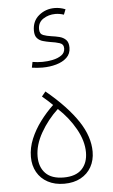

<svg xmlns="http://www.w3.org/2000/svg" viewBox="-57 -868 537 911"><g transform="rotate(-5 211.5 -412.0)"><path d="M211.9 -24.4Q154.3 -24.4 125.5 -54.2Q96.7 -84 96.7 -134.3Q96.7 -189 129.6 -246.8Q162.6 -304.7 211.9 -350.6Q262.2 -304.2 294.7 -246.3Q327.1 -188.5 327.1 -134.3Q327.1 -84 298.3 -54.2Q269.5 -24.4 211.9 -24.4ZM211.9 5.4Q257.3 5.4 290.3 -12.5Q323.2 -30.3 341.1 -62Q358.9 -93.8 358.9 -134.8Q358.9 -170.4 346.9 -206.5Q335 -242.7 310.3 -280Q285.6 -317.4 248.5 -356.9Q211.4 -396.5 160.6 -438.5L142.1 -416Q155.3 -405.3 166.7 -394.8Q178.2 -384.3 191.4 -371.6Q157.7 -339.8 128.9 -301.3Q100.1 -262.7 82.5 -220.5Q64.9 -178.2 64.9 -134.8Q64.9 -93.8 82.8 -62Q100.6 -30.3 133.8 -12.5Q167 5.4 211.9 5.4ZM157.2 -552.7Q191.9 -552.7 222.9 -561.5Q253.9 -570.3 273.2 -588.6Q292.5 -606.9 292.5 -636.2Q292.5 -661.1 280.3 -673.3Q268.1 -685.5 249.5 -690.2Q231 -694.8 211.4 -697.3Q189.9 -700.2 173.1 -706.5Q156.2 -712.9 156.2 -735.4Q156.2 -767.6 181.6 -784.2Q207 -800.8 239.3 -800.8Q259.3 -800.8 279.8 -793.9L289.6 -818.8Q264.2 -829.1 238.3 -829.1Q195.3 -829.1 163.3 -802.7Q131.3 -776.4 131.3 -730.5Q131.3 -706.5 142.3 -694.6Q153.3 -682.6 169.9 -678Q186.5 -673.3 203.6 -670.4Q229 -667 248 -660.9Q267.1 -654.8 267.1 -634.8Q267.1 -613.8 250 -601.8Q232.9 -589.8 208 -584.7Q183.1 -579.6 159.2 -579.6Q147 -579.6 134.8 -580.6Q122.6 -581.5 111.8 -583.5L106.4 -556.6Q130.9 -552.7 157.2 -552.7Z"/></g></svg>

Font: Estedad-FD VF
Style: Regular
Weight: 100
Designer: Amin Abedi
Version: Version 7.3